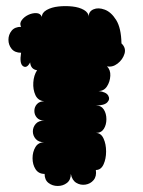

<svg xmlns="http://www.w3.org/2000/svg" viewBox="-20 -602 473 637"><path d="M383 -458Q399 -443 393 -423.5Q387 -404 370 -391Q353 -378 335 -382Q347 -370 346 -350.5Q345 -331 335 -315.5Q325 -300 307 -300Q332 -297 339 -285Q346 -273 336 -262.5Q326 -252 298 -252Q316 -252 324.5 -238.5Q333 -225 333 -206.5Q333 -188 324.5 -174.5Q316 -161 298 -161Q315 -161 323.5 -142.5Q332 -124 332 -99.5Q332 -75 323.5 -56.5Q315 -38 298 -38Q301 -17 290.5 -4.5Q280 8 263.5 10.5Q247 13 233 4.5Q219 -4 215 -25Q215 -5 202 5Q189 15 171.5 15Q154 15 141 5Q128 -5 128 -25Q108 -25 98 -40.5Q88 -56 88 -77Q88 -98 97.5 -114Q107 -130 127 -130Q108 -130 98.5 -141Q89 -152 89 -166Q89 -180 98.5 -191Q108 -202 127 -202Q111 -202 102.5 -211.5Q94 -221 94 -234Q94 -247 102.5 -256.5Q111 -266 127 -266Q106 -268 97.5 -286.5Q89 -305 90.5 -328.5Q92 -352 103 -369Q82 -372 80 -395Q69 -374 56.5 -382.5Q44 -391 50 -427Q29 -427 18.5 -440Q8 -453 8 -470Q8 -487 18.5 -500Q29 -513 50 -513Q44 -524 52 -535Q60 -546 73.5 -552.5Q87 -559 100.5 -558.5Q114 -558 119 -546Q119 -560 135 -569Q151 -578 174 -580.5Q197 -583 220 -580.5Q243 -578 258.5 -569Q274 -560 274 -546Q274 -564 290 -571Q306 -578 327.5 -570Q349 -562 365.5 -535.5Q382 -509 383 -458Z"/></svg>

Font: Rubik Bubbles
Style: Regular
Weight: 400
Designer: Hubert and Fischer, NaN
Foundry: Hubert and Fischer, NaN
Version: Version 2.200